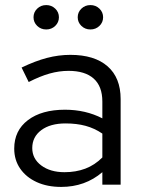

<svg xmlns="http://www.w3.org/2000/svg" viewBox="-20 -727 556 756"><path d="M221 9Q166 9 124.5 -10Q83 -29 59.5 -63Q36 -97 36 -142Q36 -213 90 -254Q144 -295 236 -295Q317 -295 383 -261V-327Q383 -387 349 -417.5Q315 -448 250 -448Q213 -448 175.5 -437.5Q138 -427 93 -404L65 -461Q119 -487 165 -499Q211 -511 257 -511Q352 -511 403.5 -466Q455 -421 455 -337V0H383V-49Q349 -20 308.5 -5.5Q268 9 221 9ZM107 -144Q107 -102 142.5 -75.5Q178 -49 234 -49Q279 -49 316 -63Q353 -77 383 -107V-201Q352 -222 317 -231.5Q282 -241 238 -241Q178 -241 142.5 -214.5Q107 -188 107 -144ZM162 -611Q141 -611 126.5 -625Q112 -639 112 -659Q112 -679 126.5 -693Q141 -707 162 -707Q183 -707 197.5 -693Q212 -679 212 -659Q212 -639 197.5 -625Q183 -611 162 -611ZM336 -611Q315 -611 300.5 -625Q286 -639 286 -659Q286 -679 300.5 -693Q315 -707 336 -707Q357 -707 371.5 -693Q386 -679 386 -659Q386 -639 371.5 -625Q357 -611 336 -611Z"/></svg>

Font: Red Hat Display Variable
Style: Regular
Weight: 400
Designer: Pentagram, MCKL
Foundry: Pentagram, MCKL
Version: Version 1.021